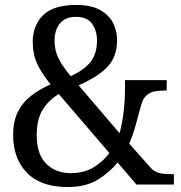

<svg xmlns="http://www.w3.org/2000/svg" viewBox="-20 -744 730 774"><path d="M253 10Q144 10 88.5 -47.5Q33 -105 33 -199Q33 -256 52.5 -294Q72 -332 105.5 -358Q139 -384 184 -404Q148 -448 130 -486.5Q112 -525 112 -575Q112 -641 153.5 -682.5Q195 -724 287 -724Q347 -724 383 -704Q419 -684 435.5 -652Q452 -620 452 -582Q452 -518 416 -477.5Q380 -437 297 -400L462 -207Q474 -252 479 -298Q484 -344 484 -382V-421H652V-379H643Q622 -379 603 -375.5Q584 -372 569 -358Q554 -344 547 -313Q538 -280 527.5 -241.5Q517 -203 501 -165L588 -67Q602 -52 620 -47Q638 -42 673 -42H681V0H530L454 -89Q421 -48 373 -19Q325 10 253 10ZM265 -437Q320 -462 345.5 -495Q371 -528 371 -581Q371 -621 351 -648.5Q331 -676 286 -676Q244 -676 222 -650Q200 -624 200 -580Q200 -542 215 -510.5Q230 -479 265 -437ZM265 -46Q318 -46 356.5 -69Q395 -92 421 -127L217 -365Q177 -341 152.5 -302.5Q128 -264 128 -198Q128 -123 166 -84.5Q204 -46 265 -46Z"/></svg>

Font: Noto Serif Lao SemCond
Style: Regular
Weight: 400
Width: 4
Designer: Monotype Design Team
Foundry: Monotype Imaging Inc.
Version: Version 2.004; ttfautohint (v1.8.4.7-5d5b)